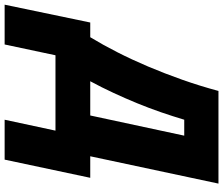

<svg xmlns="http://www.w3.org/2000/svg" viewBox="-191 -666 977 841"><g transform="rotate(90 297.5 -245.5)"><path d="M-102.5 222.7 -24.4 -152.3H40Q73.2 -207 105.7 -270.8Q138.2 -334.5 168.5 -406Q198.7 -477.5 226.1 -554.9Q253.4 -632.3 275.4 -713.9H681.2L561.5 -152.3H655.8L576.2 222.7H401.4L449.2 0H119.1L71.8 222.7ZM232.9 -152.3H382.8L471.2 -564H401.4Q386.2 -513.2 368.2 -460.9Q350.1 -408.7 328.9 -356.9Q307.6 -305.2 283.7 -253.7Q259.8 -202.1 232.9 -152.3Z"/></g></svg>

Font: Open Sans SemiCondensed ExtraBold
Style: Italic
Weight: 800
Width: 4
Italic angle: -12°
Designer: Monotype Design Team
Foundry: Monotype Imaging Inc.
Version: Version 3.003